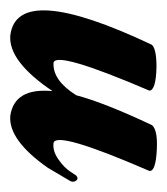

<svg xmlns="http://www.w3.org/2000/svg" viewBox="-9 -331 325 373"><g transform="rotate(90 153.5 -144.5)"><path d="M97 -286Q143 -285 143 -272Q65 -90 89 -86Q123 -84 152 -130Q167 -186 210 -277Q220 -290 267 -286Q301 -283 299 -272Q220 -90 245 -86Q260 -84 276 -95Q292 -106 300 -118L308 -130Q315 -136 319 -128Q321 -124 319 -119Q319 -119 293 -75Q239 2 192 -2Q137 -10 144 -84Q86 2 36 -2Q-70 -15 54 -277Q62 -286 97 -286Z"/></g></svg>

Font: Sagha
Style: Regular
Weight: 400
Designer: MUHAMMAD YONI
Version: Version 001.000